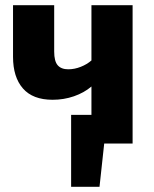

<svg xmlns="http://www.w3.org/2000/svg" viewBox="-20 -551 590 737"><path d="M489 -531V0H380L362 166H253V-110H331V-219Q303 -195 264 -181.5Q225 -168 182 -168Q106 -168 68 -211.5Q30 -255 30 -333V-531H188V-353Q188 -316 201.5 -300.5Q215 -285 242 -285Q266 -285 290 -294.5Q314 -304 331 -319V-531Z"/></svg>

Font: Fira Sans BGR
Style: Bold
Weight: 700
Designer: bBox Type GmbH & Carrois Corporate GbR & Edenspiekermann AG
Foundry: bBox Type GmbH & Carrois Corporate GbR & Edenspiekermann AG
Version: Version 4.301